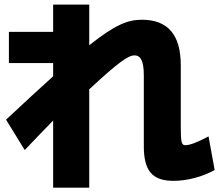

<svg xmlns="http://www.w3.org/2000/svg" viewBox="-20 -781 978 852"><path d="M750 21.5C810.5 21.5 877 3.9 932.6 -26.4L905.3 -175.8C856.4 -149.4 822.3 -136.7 802.7 -136.7C786.1 -136.7 782.2 -147.5 782.2 -215.8V-491.2C782.2 -626 725.6 -693.4 609.4 -693.4C546.9 -693.4 490.7 -671.4 376 -580.1V-760.7H215.8V-639.6H19.5V-501H215.8V-442.4C157.2 -389.6 88.4 -326.2 6.8 -250L89.8 -115.2C136.7 -164.6 178.7 -208 215.8 -246.1V51.8H376V-384.8C508.3 -507.3 549.3 -535.2 577.1 -535.2C605.5 -535.2 618.2 -507.8 618.2 -445.3V-131.8C618.2 -22.5 656.2 21.5 750 21.5Z"/></svg>

Font: Pretendard Black
Style: Regular
Weight: 900
Designer: Base glyphs from Inter by Rasmus Andersson; Hangeul glyphs from Noto Sans CJK(Source Han Sans) by Jang Soo-young and Kan
Foundry: Kil Hyung-jin
Version: Version 1.309;Glyphs 3.2 (3225)